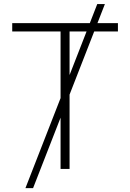

<svg xmlns="http://www.w3.org/2000/svg" viewBox="-20 -843 649 958"><path d="M106.9 95.7 465.3 -822.8H503.4L145 95.7ZM41 -686V-727.5H568.4V-686H327.1V0H282.2V-686Z"/></svg>

Font: Inter 24pt ExtraLight
Style: Regular
Weight: 250
Designer: Rasmus Andersson
Foundry: rsms
Version: Version 4.001;git-66647c0bb